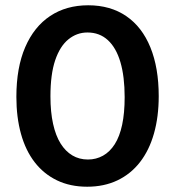

<svg xmlns="http://www.w3.org/2000/svg" viewBox="-20 -693 663 727"><path d="M310 14Q246 14 196 -10Q146 -34 111.5 -78.5Q77 -123 59.5 -186Q42 -249 42 -326Q42 -437 75.5 -514.5Q109 -592 170 -632.5Q231 -673 314 -673Q398 -673 458 -632Q518 -591 549.5 -513.5Q581 -436 581 -329Q581 -251 563 -187.5Q545 -124 510 -79Q475 -34 424.5 -10Q374 14 310 14ZM313 -89Q344 -89 370 -103.5Q396 -118 414.5 -147Q433 -176 442.5 -220.5Q452 -265 452 -325Q452 -403 436 -457.5Q420 -512 388.5 -541Q357 -570 311 -570Q271 -570 239 -544Q207 -518 189 -465Q171 -412 171 -328Q171 -269 181 -224Q191 -179 209.5 -149.5Q228 -120 254 -104.5Q280 -89 313 -89Z"/></svg>

Font: Bricolage Grotesque 60pt SemiBold
Style: Regular
Weight: 600
Version: Version 1.001;gftools[0.9.33.dev8+g029e19f]